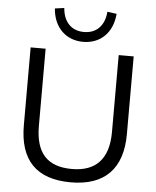

<svg xmlns="http://www.w3.org/2000/svg" viewBox="-61 -987 853 1047"><g transform="rotate(5 365.0 -463.0)"><path d="M366 9C551 9 648 -90 648 -279V-705H566V-283C566 -137 497 -64 366 -64C228 -64 166 -137 166 -283V-705H84V-279C84 -90 175 9 366 9ZM366 -760C460 -760 527 -824 535 -928L484 -935C478 -858 434 -814 366 -814C298 -814 254 -858 248 -935L197 -928C205 -824 272 -760 366 -760Z"/></g></svg>

Font: Poppy and Pepper
Style: Regular
Weight: 400
Designer: Thy Ha
Foundry: Thy Ha
Version: Version 0.001;Glyphs 3.2 (3227)